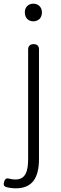

<svg xmlns="http://www.w3.org/2000/svg" viewBox="-53 -774 330 1044"><path d="M100 -223V88C100 155 88 202 30 202C18 202 6 200 -5 197C-20 193 -27 201 -31 216C-35 229 -33 238 -20 243C-5 247 14 250 33 250C121 250 159 195 159 90V-222V-505C159 -524 149 -534 130 -534C111 -534 100 -524 100 -505ZM95 -671C103 -663 115 -658 128 -658C142 -658 153 -663 162 -671C170 -679 175 -692 175 -707C175 -735 155 -754 128 -754C101 -754 82 -735 82 -707C82 -692 87 -679 95 -671Z"/></svg>

Font: GenSenRounded2 TW L
Style: Regular
Weight: 300
Version: Version 2.100;PS 2.1;hotconv 16.6.51;makeotf.lib2.5.65220 DE